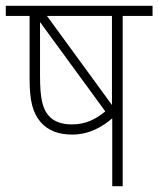

<svg xmlns="http://www.w3.org/2000/svg" viewBox="-20 -642 546 662"><path d="M506 -622H0V-587H82V-371C82 -291 94 -251 121 -220C146 -192 181 -178 229 -178C288 -178 333 -205 367 -234V0H403V-587H506ZM366 -587V-280L142 -587ZM148 -243C128 -266 118 -298 118 -381V-566L343 -258C312 -232 276 -213 228 -213C195 -213 166 -222 148 -243Z"/></svg>

Font: Noto Sans SemiCondensed ExtraLight
Style: Regular
Weight: 200
Width: 4
Designer: Monotype Design Team
Foundry: Monotype Imaging Inc.
Version: Version 2.013